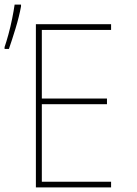

<svg xmlns="http://www.w3.org/2000/svg" viewBox="-49 -820 599 840"><path d="M-29 -614Q-21 -637 -12 -670Q-3 -703 4 -737.5Q11 -772 15 -800H43V-792Q35 -748 19 -695.5Q3 -643 -10 -606H-29ZM108 0V-714H437V-689H134V-389H419V-364H134V-25H437V0Z"/></svg>

Font: Noto Sans Mono Condensed Thin
Style: Regular
Weight: 100
Width: 3
Designer: Monotype Design Team
Foundry: Monotype Imaging Inc.
Version: Version 2.014; ttfautohint (v1.8.4.7-5d5b)